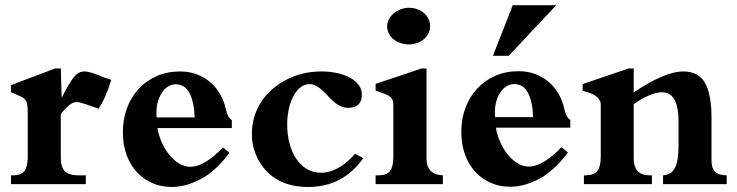

<svg xmlns="http://www.w3.org/2000/svg" viewBox="-20 -726 2907 757"><path d="M318.4 -34.7V0H23.4V-34.7H30.8Q64 -34.7 76.7 -52.5Q89.4 -70.3 89.4 -107.9V-280.8Q89.4 -303.7 86.9 -315.7Q84.5 -327.6 77.4 -335Q70.3 -342.3 57.4 -347.7Q44.4 -353 23.4 -362.3V-390.1Q28.3 -392.1 41.7 -397.2Q55.2 -402.3 73.2 -409.2Q91.3 -416 111.6 -423.6Q131.8 -431.2 149.7 -438Q167.5 -444.8 180.4 -449.7Q193.4 -454.6 197.3 -456.1H219.7L223.1 -340.3Q224.6 -343.3 228.5 -350.8Q232.4 -358.4 236.8 -366.5Q241.2 -374.5 244.6 -381.1Q248 -387.7 248.5 -388.2Q258.3 -404.3 266.1 -415.3Q273.9 -426.3 281.2 -432.6Q288.6 -439 296.4 -441.7Q304.2 -444.3 313 -444.3Q321.3 -444.3 330.3 -442.1Q339.4 -439.9 348.4 -437Q357.4 -434.1 366.2 -430.4Q375 -426.8 382.3 -423.8Q391.1 -419.9 400.6 -417.2Q410.2 -414.6 418.5 -410.6Q408.2 -376 395.3 -346.7Q382.3 -317.4 368.2 -297.4Q334.5 -310.1 312.7 -316.9Q291 -323.7 281.7 -323.7Q268.1 -323.7 252.2 -311Q236.3 -298.3 219.7 -275.9V-105.5Q219.7 -67.4 235.4 -51Q251 -34.7 290 -34.7Z M747.6 -263.2Q745.1 -326.2 726.8 -359.9Q708.5 -393.6 672.4 -393.6Q658.2 -393.6 644.5 -386Q630.9 -378.4 620.4 -363.8Q609.9 -349.1 603.3 -328.4Q596.7 -307.6 596.7 -281.2Q596.7 -277.3 596.9 -272.2Q597.2 -267.1 597.7 -263.2ZM884.8 -124Q864.3 -95.7 839.4 -71Q814.5 -46.4 786.6 -28.3Q754.9 -9.8 722.4 0.7Q689.9 11.2 657.2 11.2Q616.2 11.2 581.1 -3.9Q545.9 -19 519.8 -47.1Q493.7 -75.2 479 -115.2Q464.4 -155.3 464.4 -205.1Q464.4 -255.4 480.5 -299.1Q496.6 -342.8 526.1 -375Q555.7 -407.2 597.4 -425.8Q639.2 -444.3 690.4 -444.3Q725.6 -444.3 755.6 -433.1Q785.6 -421.9 808.8 -402.1Q832 -382.3 847.9 -354.7Q863.8 -327.1 870.6 -294.4Q874.5 -277.8 880.1 -267.8Q885.7 -257.8 894 -252.4V-221.2H600.6Q605.5 -192.9 617.4 -165.5Q629.4 -138.2 646.7 -116.7Q664.1 -95.2 685.3 -81.8Q706.5 -68.4 730.5 -68.4Q758.3 -68.4 790.5 -87.6Q822.8 -106.9 859.4 -144.5Z M1412.1 -102.5Q1374.5 -47.9 1319.8 -18.3Q1265.1 11.2 1195.3 11.2Q1061.5 11.2 1002 -89.8Q987.8 -114.3 980.5 -140.9Q973.1 -167.5 973.1 -198.2Q973.1 -267.1 1009.8 -324.2Q1027.3 -351.6 1052.2 -373.3Q1077.1 -395 1108.9 -411.6Q1172.4 -444.3 1247.1 -444.3Q1279.8 -444.3 1308.8 -438Q1337.9 -431.6 1359.6 -419.9Q1381.3 -408.2 1394 -391.4Q1406.7 -374.5 1406.7 -353.5Q1406.7 -300.8 1353 -300.8Q1313.5 -300.8 1272.9 -347.7Q1231.4 -394.5 1201.2 -394.5Q1181.2 -394.5 1164.8 -381.6Q1148.4 -368.7 1136.7 -346.9Q1125 -325.2 1118.7 -296.1Q1112.3 -267.1 1112.3 -234.9Q1112.3 -194.8 1121.6 -160.2Q1130.9 -125.5 1148.2 -99.9Q1165.5 -74.2 1189.9 -59.6Q1214.4 -44.9 1245.1 -44.9Q1279.8 -44.9 1314.2 -64.2Q1348.6 -83.5 1379.9 -119.6Z M1592.3 -695.3Q1609.4 -695.3 1624.5 -689.9Q1639.6 -684.6 1650.9 -675Q1662.1 -665.5 1668.9 -652.3Q1675.8 -639.2 1675.8 -623Q1675.8 -606.9 1668.9 -593.8Q1662.1 -580.6 1650.6 -571Q1639.2 -561.5 1624 -556.2Q1608.9 -550.8 1592.3 -550.8Q1574.7 -550.8 1559.1 -556.2Q1543.5 -561.5 1531.7 -571Q1520 -580.6 1513.2 -594Q1506.3 -607.4 1506.3 -623Q1506.3 -637.7 1513.7 -650.9Q1521 -664.1 1533.2 -674.1Q1545.4 -684.1 1560.8 -689.7Q1576.2 -695.3 1592.3 -695.3ZM1726.1 0H1460.9V-34.7H1472.2Q1503.9 -34.7 1517.3 -51.3Q1530.8 -67.9 1530.8 -107.9V-311Q1530.8 -323.7 1527.8 -331.5Q1524.9 -339.4 1517.3 -345.2Q1509.8 -351.1 1496.1 -356.4Q1482.4 -361.8 1460.9 -369.1V-395.5Q1504.4 -409.7 1551.5 -425.5Q1598.6 -441.4 1642.1 -456.1H1661.6V-101.1Q1661.6 -68.8 1678.2 -52.2Q1694.8 -35.6 1726.1 -34.7Z M2082 -264.2Q2079.6 -327.1 2061.3 -360.8Q2043 -394.5 2006.8 -394.5Q1992.7 -394.5 1979 -387Q1965.3 -379.4 1954.8 -364.7Q1944.3 -350.1 1937.7 -329.3Q1931.2 -308.6 1931.2 -282.2Q1931.2 -278.3 1931.4 -273.2Q1931.6 -268.1 1932.1 -264.2ZM1923.3 -505.9Q1926.3 -513.2 1932.4 -528.8Q1938.5 -544.4 1946.3 -564.5Q1954.1 -584.5 1962.9 -606.4Q1971.7 -628.4 1979.5 -648.2Q1987.3 -668 1993.2 -683.6Q1999 -699.2 2001.5 -705.6H2173.3Q2167.5 -699.7 2152.6 -683.6Q2137.7 -667.5 2117.9 -646.7Q2098.1 -626 2076.4 -602.8Q2054.7 -579.6 2035.9 -559.3Q2017.1 -539.1 2003.2 -524.4Q1989.3 -509.8 1985.4 -505.9ZM2219.2 -125Q2198.7 -96.7 2173.8 -72.3Q2148.9 -47.9 2121.1 -29.3Q2089.4 -10.7 2056.9 -0.2Q2024.4 10.3 1991.7 10.3Q1950.7 10.3 1915.5 -4.9Q1880.4 -20 1854.2 -48.1Q1828.1 -76.2 1813.5 -116.5Q1798.8 -156.7 1798.8 -206.5Q1798.8 -256.8 1814.9 -300.3Q1831.1 -343.8 1860.6 -376Q1890.1 -408.2 1931.9 -426.8Q1973.6 -445.3 2024.9 -445.3Q2060.1 -445.3 2090.1 -434.1Q2120.1 -422.9 2143.3 -403.1Q2166.5 -383.3 2182.4 -355.7Q2198.2 -328.1 2205.1 -295.4Q2209 -278.8 2214.6 -268.8Q2220.2 -258.8 2228.5 -253.4V-222.7H1935.1Q1939.9 -194.3 1951.9 -166.7Q1963.9 -139.2 1981.2 -117.7Q1998.5 -96.2 2019.8 -82.8Q2041 -69.3 2064.9 -69.3Q2092.8 -69.3 2125 -88.6Q2157.2 -107.9 2193.8 -145.5Z M2785.2 -97.2Q2785.2 -80.1 2788.3 -68.4Q2791.5 -56.6 2798.8 -49.3Q2806.2 -42 2817.6 -38.6Q2829.1 -35.2 2845.2 -34.7V0H2594.2V-34.7Q2610.8 -36.1 2622.3 -43.2Q2633.8 -50.3 2641.1 -64.2Q2648.4 -78.1 2651.9 -100.3Q2655.3 -122.6 2655.3 -153.8V-246.1Q2655.3 -362.3 2590.3 -362.3Q2568.4 -362.3 2539.6 -350.1Q2510.7 -337.9 2478.5 -315.4V-102.5Q2478.5 -34.7 2540.5 -34.7H2550.3V0H2282.2V-34.7H2288.6Q2321.3 -34.7 2335 -51.8Q2348.6 -68.8 2348.6 -107.9V-314Q2348.6 -329.6 2335.9 -341.6Q2323.2 -353.5 2299.8 -361.3Q2298.3 -362.3 2295.7 -363Q2293 -363.8 2292.5 -363.3Q2289.6 -364.3 2286.1 -365.7Q2282.7 -367.2 2277.3 -368.2V-394.5Q2282.2 -396 2296.1 -400.9Q2310.1 -405.8 2328.6 -411.9Q2347.2 -418 2367.9 -425.3Q2388.7 -432.6 2407.2 -438.7Q2425.8 -444.8 2439.7 -449.7Q2453.6 -454.6 2458 -456.1H2478.5V-361.8Q2541 -403.3 2589.1 -423.8Q2637.2 -444.3 2673.8 -444.3Q2733.4 -444.3 2759.3 -399.7Q2785.2 -355 2785.2 -261.7Z"/></svg>

Font: XB Niloofar
Style: Bold
Weight: 700
Designer: Behnam
Foundry: Irmug
Version: Version 7.201 2008